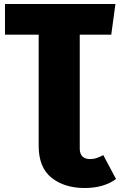

<svg xmlns="http://www.w3.org/2000/svg" viewBox="-20 -716 602 963"><path d="M405 227Q303 227 238.5 175.5Q174 124 174 16V-542H5V-696H559L538 -542H380V29Q380 80 430 82Q448 82 462.5 77.5Q477 73 498 62L562 182Q500 227 405 227Z"/></svg>

Font: Trujillo Black
Style: Regular
Weight: 900
Designer: Fira Sans original fonts by bBox Type GmbH, Carrois Corporate GbR, & Edenspiekermann AG / Changes by Cristiano Sobral
Foundry: Fira Sans original fonts by bBox Type GmbH, Carrois Corporate GbR, & Edenspiekermann AG / Changes by Cristiano Sobral
Version: Version 4.301;July 28, 2020;FontCreator 13.0.0.2655 64-bit